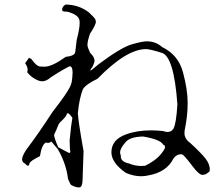

<svg xmlns="http://www.w3.org/2000/svg" viewBox="-20 -792 982 841"><path d="M327 29Q340 29 341.5 0Q343 -29 346 -130Q323 -259 321 -296Q327 -360 343 -401Q355 -422 407 -447Q534 -577 620 -577Q636 -577 689 -560.5Q742 -544 757 -335Q752 -251 740 -229Q731 -214 714 -214Q705 -214 694 -218Q667 -221 642 -221Q579 -221 531 -203Q468 -180 468 -125Q468 -79 531 -35Q565 -20 598 -20Q615 -20 631 -24Q710 -38 740 -98Q754 -116 769 -116H777Q785 -115 824 -63Q852 -26 867 -26Q869 -26 876.5 -27.5Q884 -29 898 -41L899 -50Q899 -73 880.5 -97Q862 -121 813 -166Q788 -184 788 -209L789 -222Q802 -284 802 -341Q802 -399 781.5 -475.5Q761 -552 690 -586Q662 -611 623 -611Q603 -611 556.5 -597.5Q510 -584 411 -510Q380 -483 376 -483H375Q375 -486 386 -501Q394 -517 394 -527Q394 -531 391 -539Q388 -547 374 -562Q363 -586 363 -595Q363 -611 374 -644Q400 -683 400 -697Q400 -699 398 -706Q396 -713 369 -738Q324 -772 267 -772Q252 -763 252 -749Q252 -741 268 -741H274Q320 -729 327 -707Q329 -701 329 -692Q329 -667 316 -617Q312 -580 309.5 -563.5Q307 -547 268 -543Q208 -500 176 -500Q174 -500 157 -500.5Q140 -501 117 -534Q107 -538 107 -539L90 -515Q101 -500 101 -487Q101 -481 99 -476Q117 -452 146 -440Q155 -436 165 -436Q183 -436 202 -453Q237 -476 260.5 -489Q284 -502 286 -502Q298 -500 298 -474Q298 -470 296.5 -451Q295 -432 291 -422Q281 -392 211 -303Q149 -208 106 -151Q77 -114 77 -94Q77 -81 89 -76Q98 -66 103 -66Q107 -66 109.5 -76.5Q112 -87 155 -108Q163 -160 182 -168Q186 -166 190 -166Q197 -166 205 -172Q211 -164 233 -139Q270 -75 278 -8Q289 19 293 19Q311 29 327 29ZM598 -65Q571 -65 545 -76Q509 -83 509 -108V-112Q506 -118 506 -124Q506 -142 529 -168Q548 -193 607 -194Q683 -181 694 -159Q703 -156 703 -148Q703 -138 681.5 -113Q660 -88 616 -66ZM284 -122Q282 -122 274.5 -126Q267 -130 235 -147Q217 -189 217 -201Q217 -204 219.5 -207.5Q222 -211 237 -248L243 -256Q272 -283 272 -291V-292Q274 -296 277 -296Q283 -296 297 -276Q292 -250 285 -177Q286 -130 288 -130Q288 -122 284 -122Z"/></svg>

Font: Xiaobo Songti 小帛宋体
Style: Regular
Weight: 400
Version: Version 1.501;March 17, 2024;FontCreator 14.0.0.2814 64-bit